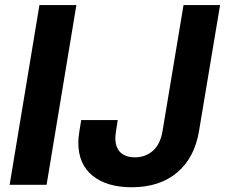

<svg xmlns="http://www.w3.org/2000/svg" viewBox="-20 -748 911 777"><path d="M289.1 -727.5 168.5 0H19L139.6 -727.5ZM512.7 9.8Q412.6 9.8 354.7 -36.9Q296.9 -83.5 296.9 -170.9Q296.9 -178.2 297.6 -188Q298.3 -197.8 301 -215.1Q303.7 -232.4 308.6 -262.2H456.5Q452.1 -234.9 450 -220.7Q447.8 -206.5 447.3 -200Q446.8 -193.4 446.8 -189.5Q446.8 -150.9 467.5 -131.1Q488.3 -111.3 525.9 -111.3Q568.8 -111.3 598.9 -137.9Q628.9 -164.6 637.7 -217.3L722.7 -727.5H870.6L785.6 -218.8Q767.6 -109.4 696.8 -49.8Q626 9.8 512.7 9.8Z"/></svg>

Font: Inter 17pt
Style: Bold Italic
Weight: 700
Italic angle: -9.3988°
Version: Version 4.001;git-66647c0bb